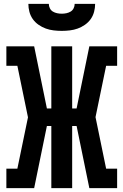

<svg xmlns="http://www.w3.org/2000/svg" viewBox="-20 -975 640 995"><path d="M13 0V-101H70L125 -367L70 -634H13V-735H157L223 -413H246V-735H354V-413H377L443 -735H587V-634H530L475 -368L530 -101H587V0H443L377 -322H354V0H246V-322H223L157 0ZM300 -815Q279 -815 258 -817.5Q237 -820 217.5 -827Q198 -834 180 -846.5Q162 -859 150 -876Q138 -893 132.5 -913.5Q127 -934 127 -955H233Q233 -943 238.5 -932Q244 -921 254 -915Q264 -909 276 -906.5Q288 -904 300 -904Q312 -904 324 -906.5Q336 -909 346 -915Q356 -921 361.5 -932Q367 -943 367 -955H473Q473 -934 467.5 -913.5Q462 -893 450 -876Q438 -859 420 -846.5Q402 -834 382.5 -827Q363 -820 342 -817.5Q321 -815 300 -815Z"/></svg>

Font: Iosevka Curly Slab Extended
Style: Bold
Weight: 700
Width: 7
Monospace: yes
Designer: Belleve Invis
Foundry: Belleve Invis
Version: Version 11.1.0; ttfautohint (v1.8.3)